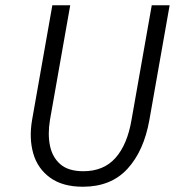

<svg xmlns="http://www.w3.org/2000/svg" viewBox="-20 -700 690 730"><path d="M179 -680H247L170 -244Q161 -190 170 -146Q179 -102 209.5 -75.5Q240 -49 297 -49Q374 -49 419 -99.5Q464 -150 480 -244L557 -680H625L548 -244Q527 -126 464.5 -58Q402 10 295 10Q218 10 170.5 -24.5Q123 -59 106.5 -116.5Q90 -174 102 -244Z"/></svg>

Font: Inria Sans Light
Style: Italic
Weight: 300
Italic angle: -10°
Designer: Black Foundry Team
Foundry: Black Foundry
Version: Version 1.2; ttfautohint (v1.8.3)